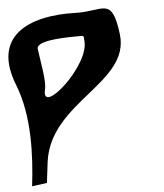

<svg xmlns="http://www.w3.org/2000/svg" viewBox="-77 -825 739 866"><g transform="rotate(-5 292.5 -391.5)"><path d="M129.2 -436C138.4 -474 121.1 -553.9 112.6 -621C107.1 -663.8 268.5 -662 316.3 -662C327.3 -662 324 -649 325.1 -640C339.5 -527.7 100.2 -315.3 129.2 -436ZM33.2 -6 101.1 -15 112.8 -111C149.6 -379.1 514 -431.4 487.3 -654C466.1 -831.5 421.3 -764 298.8 -768C76 -775.3 -86.8 -690.6 1.1 -468C58.9 -321.9 49.7 -142.1 33.2 -6Z"/></g></svg>

Font: Rocketfuel
Style: Regular
Weight: 400
Designer: Mew Too
Foundry: Cannot Into Space Fonts.
Version: Version 0.27